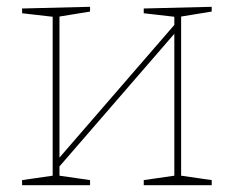

<svg xmlns="http://www.w3.org/2000/svg" viewBox="-20 -545 688 565"><path d="M45 0V-15L142 -29L135 -21V-502L141 -495L45 -506V-520L245 -525V-511L147 -495L155 -502V-74L147 -72L502 -482L493 -465V-502L499 -495L403 -506V-520L603 -525V-511L505 -495L513 -502V-21L506 -29L603 -15V0H403V-15L500 -29L493 -21V-452L502 -456L147 -46L155 -61V-21L148 -29L245 -15V0Z"/></svg>

Font: Bitter Thin
Style: Regular
Weight: 100
Designer: Sol Matas, and Bitter project Authors
Foundry: Sol Matas
Version: Version 2.002